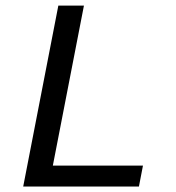

<svg xmlns="http://www.w3.org/2000/svg" viewBox="-20 -679 640 699"><path d="M64.5 0 192.4 -658.7H285.6L172.4 -76.2H500.5L485.8 0Z"/></svg>

Font: Cousine
Style: Italic
Weight: 400
Italic angle: -12°
Monospace: yes
Designer: Steve Matteson
Foundry: Monotype Imaging Inc.
Version: Version 1.21